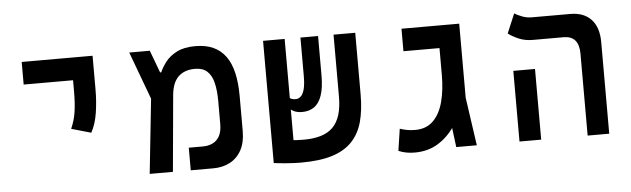

<svg xmlns="http://www.w3.org/2000/svg" viewBox="-43 -760 3016 917"><g transform="rotate(-5 1465.0 -301.5)"><path d="M381.8 -220.2 287.6 -247.1Q304.7 -285.2 310.8 -326.2Q316.9 -367.2 316.9 -423.8V-585.9H419.9V-423.8Q419.9 -367.2 411.6 -313.2Q403.3 -259.3 381.8 -220.2ZM80.1 -477.5V-585.9H419.9V-477.5Z M642.6 0 690.4 -451.7 733.9 -478.5H739.7Q750 -502.4 769.5 -527.8Q789.1 -553.2 823.5 -571Q857.9 -588.9 912.6 -588.9Q962.9 -588.9 998.8 -572.3Q1034.7 -555.7 1057.9 -523.4Q1081.1 -491.2 1092 -443.4Q1103 -395.5 1103 -333V-165Q1103 -110.4 1082.8 -73.5Q1062.5 -36.6 1027.3 -18.3Q992.2 0 948.2 0H839.4V-108.4H907.7Q933.1 -108.4 953.9 -118.2Q974.6 -127.9 986.8 -149.9Q999 -171.9 999 -208.5V-317.4Q999 -369.1 990 -405.8Q981 -442.4 959.7 -461.7Q938.5 -481 901.4 -481Q851.1 -481 821.8 -452.9Q792.5 -424.8 787.1 -365.7L753.9 0ZM688 -336.9 595.7 -585.9H694.3L735.8 -474.6Z M1367.7 9.3Q1335.4 9.3 1298.3 6.3Q1261.2 3.4 1237.8 0L1260.7 -108.4Q1264.6 -106.9 1279.5 -105.5Q1294.4 -104 1314.7 -102.3Q1335 -100.6 1355.2 -99.6Q1375.5 -98.6 1389.6 -98.6Q1436 -98.6 1470.9 -108.9Q1505.9 -119.1 1529.1 -141.6Q1552.2 -164.1 1563.7 -200.7Q1575.2 -237.3 1575.2 -290.5V-585.9H1679.2V-290.5Q1679.2 -215.8 1664.1 -159.9Q1648.9 -104 1613.3 -66.2Q1577.6 -28.3 1517.8 -9.5Q1458 9.3 1367.7 9.3ZM1340.8 0.5 1237.3 -0.5V-585.9H1340.8ZM1394 -231Q1366.7 -231 1348.9 -241.9Q1331.1 -252.9 1317.9 -266.1L1335.9 -306.2Q1342.3 -300.3 1350.1 -297.6Q1357.9 -294.9 1368.2 -294.9Q1381.8 -294.9 1392.8 -304.7Q1403.8 -314.5 1410.2 -338.1Q1416.5 -361.8 1416.5 -402.3V-585.9H1501V-398.4Q1501 -336.9 1488 -300.3Q1475.1 -263.7 1451.2 -247.3Q1427.2 -231 1394 -231Z M1913.6 8.8Q1893.1 8.8 1874.3 5.6Q1855.5 2.4 1835.4 -5.9L1851.1 -110.8Q1866.7 -105.5 1884.5 -102.1Q1902.3 -98.6 1924.3 -98.6Q1978 -98.6 2011 -131.3Q2043.9 -164.1 2058.8 -220.9Q2073.7 -277.8 2073.7 -349.6V-392.1H2175.8L2173.8 -336.9Q2172.9 -272 2155.5 -210.2Q2138.2 -148.4 2105 -98.9Q2071.8 -49.3 2023.9 -20.3Q1976.1 8.8 1913.6 8.8ZM2112.3 0 2073.7 -305.2V-585.9H2177.7V-230.5L2210.9 0ZM1900.9 -478V-585.9H2163.1V-478Z M2742.2 0V-392.1Q2742.2 -478 2669.4 -478H2522Q2484.4 -478 2454.8 -490.5Q2425.3 -502.9 2404.3 -519L2443.4 -611.8Q2454.6 -604.5 2477.5 -595.2Q2500.5 -585.9 2524.9 -585.9H2710Q2774.9 -585.9 2810.3 -547.9Q2845.7 -509.8 2845.7 -439.5V0ZM2415.5 0V-338.9H2519.5V0Z"/></g></svg>

Font: Cascadia Code Medium
Style: Regular
Weight: 500
Monospace: yes
Designer: Aaron Bell
Foundry: Saja Typeworks
Version: Version 2407.024